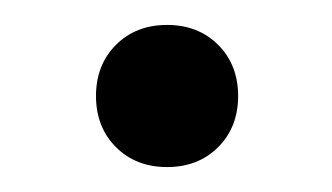

<svg xmlns="http://www.w3.org/2000/svg" viewBox="-20 -329 266 154"><path d="M114 -195Q89 -195 73 -211Q57 -227 57 -252Q57 -277 73 -293Q89 -309 114 -309Q139 -309 155 -293Q171 -277 171 -252Q171 -227 155 -211Q139 -195 114 -195Z"/></svg>

Font: Manuale
Style: Italic
Weight: 400
Italic angle: -11°
Designer: Eduardo Tunni / Pablo Cosgaya
Foundry: Eduardo Tunni / Pablo Cosgaya
Version: Version 1.002